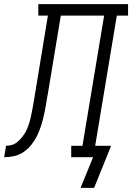

<svg xmlns="http://www.w3.org/2000/svg" viewBox="-76 -755 635 922"><path d="M376 147H311L371 0H266V-55H320L424 -680H216L154 -306Q154 -305 153.5 -304Q153 -303 153 -302V-298Q152 -297 152 -297Q152 -297 152 -296Q148 -272 144 -248Q140 -224 134.5 -200Q129 -176 121.5 -152Q114 -128 103 -105Q92 -82 76 -61.5Q60 -41 38.5 -26Q17 -11 -7.5 -5.5Q-32 0 -56 0L-47 -55Q-34 -55 -20.5 -58.5Q-7 -62 4 -70.5Q15 -79 24.5 -90Q34 -101 41.5 -112.5Q49 -124 54.5 -137Q60 -150 64 -162.5Q68 -175 71 -188.5Q74 -202 76.5 -215Q79 -228 81.5 -241Q84 -254 86 -267Q88 -279 90 -291Q92 -303 94 -315L154 -680H108V-735H539V-680H485L381 -55H457L452 -41Z"/></svg>

Font: Iosevka Curly Slab LtObl
Style: Regular
Weight: 300
Italic angle: -9°
Monospace: yes
Designer: Belleve Invis
Foundry: Belleve Invis
Version: Version 11.0.0; ttfautohint (v1.8.3)